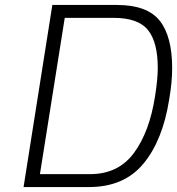

<svg xmlns="http://www.w3.org/2000/svg" viewBox="-20 -754 714 774"><path d="M191 -734H451Q573 -734 623.5 -671Q674 -608 674 -479Q674 -422 662 -353Q636 -188 558 -94Q480 0 339 0H75ZM343 -52Q457 -52 520 -137.5Q583 -223 605 -366Q616 -435 616 -480Q616 -584 576.5 -633Q537 -682 438 -682H241L141 -52Z"/></svg>

Font: Exo Light
Style: Italic
Weight: 300
Italic angle: -9°
Designer: Natanael Gama
Foundry: Natanael Gama
Version: Version 1.500; ttfautohint (v1.6)